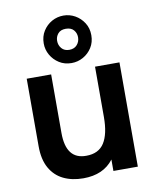

<svg xmlns="http://www.w3.org/2000/svg" viewBox="-85 -819 730 894"><g transform="rotate(-10 280.0 -372.0)"><path d="M237 9.5Q183.5 9.5 143 -10.2Q102.5 -30 79.8 -70.5Q57 -111 57 -173.5V-493H172.5V-216Q172.5 -90.5 268.5 -91.5Q327 -91.5 353.5 -133.2Q380 -175 380 -255V-493H495.5V0H380V-54Q332 9.5 237 9.5ZM276 -528.5Q243 -528.5 217.8 -544.5Q192.5 -560.5 178 -586Q163.5 -611.5 163.5 -640.5Q163.5 -674 179.5 -699.2Q195.5 -724.5 221 -738.8Q246.5 -753 276 -753Q305 -753 330.5 -738.8Q356 -724.5 372.2 -699.2Q388.5 -674 388.5 -640.5Q388.5 -607.5 372.5 -582.2Q356.5 -557 331 -542.8Q305.5 -528.5 276 -528.5ZM276 -591Q299.5 -591 312.8 -606Q326 -621 326 -642Q326 -661.5 313.5 -676Q301 -690.5 276 -690.5Q251.5 -690.5 239.2 -675.8Q227 -661 227 -642Q227 -621 240 -606Q253 -591 276 -591Z"/></g></svg>

Font: Acari Sans Neue
Style: Bold
Weight: 700
Designer: Alfredo Marco Pradil (font), Cristiano Sobral (main changes)
Foundry: Hanken Design Co. (font), Cristiano Sobral (main changes)
Version: Version 2.459;March 19, 2022;FontCreator 14.0.0.2808 64-bit;